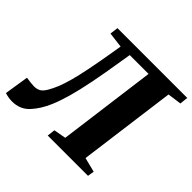

<svg xmlns="http://www.w3.org/2000/svg" viewBox="-205 -938 1139 1139"><g transform="rotate(45 364.5 -368.0)"><path d="M334 -681.5 323.5 -618Q305 -501 287.8 -414.2Q270.5 -327.5 252.8 -264Q235 -200.5 215 -153Q186 -84.5 143.8 -38.8Q101.5 7 35 7Q18.5 7 3 4.2Q-12.5 1.5 -26 -3L-2 -155.5Q19 -152.5 35 -150.5Q51 -148.5 63 -148.5Q87 -148.5 104 -157.8Q121 -167 137.5 -195.5Q152.5 -221 166 -254.2Q179.5 -287.5 192.8 -335.8Q206 -384 220 -453.8Q234 -523.5 250.5 -621.5L260 -679L163 -691L169.5 -743H755L749.5 -691L662 -679L580.5 -64L672 -41L665.5 0H327.5L333.5 -50L410.5 -64L492 -681.5Z"/></g></svg>

Font: Merriweather 24pt Black
Style: Italic
Weight: 900
Italic angle: -7.8°
Designer: Eben Sorkin
Foundry: Eben Sorkin
Version: Version 2.101